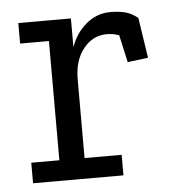

<svg xmlns="http://www.w3.org/2000/svg" viewBox="-41 -492 501 531"><g transform="rotate(-5 210.0 -226.5)"><path d="M284 -453Q307 -453 325 -448.5Q343 -444 360 -430L377 -318L320 -311L303 -387Q286 -393 269 -393Q230 -393 204 -360.5Q178 -328 178 -276V-57H281V0H30V-57H108V-388H28V-445H174V-365Q187 -403 216.5 -428Q246 -453 284 -453Z"/></g></svg>

Font: Zilla Slab Regular
Style: Regular
Weight: 400
Designer: Typotheque.com
Foundry: Typotheque type foundry
Version: Version 1.0; 2017